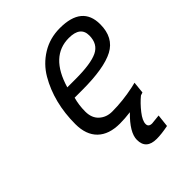

<svg xmlns="http://www.w3.org/2000/svg" viewBox="-199 -616 907 907"><g transform="rotate(-45 254.0 -163.0)"><path d="M314 184Q244 184 244 121Q244 72 313 5Q275 10 242 10Q169 10 130 -28Q91 -66 91 -137.5Q91 -209 107 -272.5Q123 -336 154.5 -390Q186 -444 239.5 -477Q293 -510 360 -510Q508 -510 508 -388Q508 -299 441 -263.5Q374 -228 228 -228H177Q166 -189 166 -146Q166 -103 192 -79.5Q218 -56 256 -56Q327 -56 402 -72L427 -78L421 -19Q414 -16 406 -14Q377 10 351.5 42.5Q326 75 326 97Q326 117 350 117L398 112L391 175Q346 184 314 184ZM242 -287Q344 -287 389 -308.5Q434 -330 434 -387Q434 -447 357 -447Q234 -447 187 -287Z"/></g></svg>

Font: Titillium Web
Style: Italic
Weight: 400
Italic angle: -13°
Version: Version 1.002;PS 57.000;hotconv 1.0.70;makeotf.lib2.5.55311